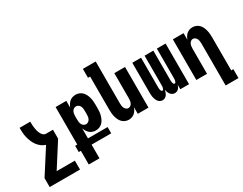

<svg xmlns="http://www.w3.org/2000/svg" viewBox="-97 -1324 2695 2127"><g transform="rotate(-30 1250.0 -260.0)"><path d="M56 215V101L255 -210Q226 -219 200.5 -238Q175 -257 156.5 -282.5Q138 -308 126 -337Q114 -366 106.5 -396Q99 -426 97 -457.5Q95 -489 95 -520H232Q232 -508 232 -496Q232 -484 233 -472Q234 -460 235.5 -448Q237 -436 239 -424Q241 -412 244 -400.5Q247 -389 251.5 -377.5Q256 -366 262 -355.5Q268 -345 276 -336Q284 -327 295 -322Q306 -317 318 -317H405V-203L211 101H444V215Z M556 215V40H529V-40H556V-520H693V-432Q700 -452 711 -470Q722 -488 737.5 -501.5Q753 -515 773.5 -521.5Q794 -528 814 -528Q838 -528 860 -519.5Q882 -511 898.5 -494.5Q915 -478 925.5 -456.5Q936 -435 942 -412.5Q948 -390 950 -366.5Q952 -343 952 -320V-280Q952 -257 950 -233.5Q948 -210 942 -187.5Q936 -165 925.5 -143.5Q915 -122 898.5 -105.5Q882 -89 860 -80.5Q838 -72 814 -72Q794 -72 773.5 -78.5Q753 -85 737.5 -98.5Q722 -112 711 -130Q700 -148 693 -168V-40H944V40H693V215ZM754 -186Q770 -186 783.5 -195.5Q797 -205 804 -219Q811 -233 813 -248.5Q815 -264 815 -280V-320Q815 -336 813 -351.5Q811 -367 804 -381.5Q797 -396 783.5 -405Q770 -414 754 -414Q738 -414 724.5 -405Q711 -396 704 -381.5Q697 -367 695 -351.5Q693 -336 693 -320V-280Q693 -264 695 -248.5Q697 -233 704 -219Q711 -205 724.5 -195.5Q738 -186 754 -186Z M1190 8Q1167 8 1145 -1Q1123 -10 1107 -26.5Q1091 -43 1081 -64.5Q1071 -86 1065.5 -108.5Q1060 -131 1058 -154Q1056 -177 1056 -200V-621H1029V-735H1193V-200Q1193 -185 1195 -169.5Q1197 -154 1203 -140Q1209 -126 1222 -116Q1235 -106 1250 -106Q1265 -106 1278 -116Q1291 -126 1297 -140Q1303 -154 1305 -169.5Q1307 -185 1307 -200V-520H1444V0H1307V-86Q1301 -67 1290.5 -49.5Q1280 -32 1264.5 -18.5Q1249 -5 1229.5 1.5Q1210 8 1190 8Z M1622 8Q1606 8 1591 0.5Q1576 -7 1566.5 -20Q1557 -33 1551 -48Q1545 -63 1542 -79Q1539 -95 1538 -111Q1537 -127 1537 -143V-520H1649V-143Q1649 -134 1649.5 -126Q1650 -118 1652 -109.5Q1654 -101 1658.5 -93Q1663 -85 1671 -85Q1680 -85 1684.5 -93Q1689 -101 1691 -109.5Q1693 -118 1693.5 -126Q1694 -134 1694 -143V-520H1806V-143Q1806 -134 1806.5 -126Q1807 -118 1809 -109.5Q1811 -101 1815.5 -93Q1820 -85 1829 -85Q1837 -85 1841.5 -93Q1846 -101 1848 -109.5Q1850 -118 1850.5 -126Q1851 -134 1851 -143V-520H1963V0H1851V-57Q1847 -45 1841 -33Q1835 -21 1826 -11.5Q1817 -2 1804.5 3Q1792 8 1779 8Q1763 8 1748.5 0.5Q1734 -7 1724 -20Q1714 -33 1708.5 -48Q1703 -63 1700 -79Q1696 -63 1690.5 -48Q1685 -33 1676 -20Q1667 -7 1652.5 0.5Q1638 8 1622 8Z M2471 215H2307V-320Q2307 -335 2305 -350.5Q2303 -366 2297 -380Q2291 -394 2278 -404Q2265 -414 2250 -414Q2235 -414 2222 -404Q2209 -394 2203 -380Q2197 -366 2195 -350.5Q2193 -335 2193 -320V0H2056V-520H2193V-434Q2199 -453 2209.5 -470.5Q2220 -488 2235.5 -501.5Q2251 -515 2270.5 -521.5Q2290 -528 2310 -528Q2333 -528 2355 -519Q2377 -510 2393 -493.5Q2409 -477 2419 -455.5Q2429 -434 2434.5 -411.5Q2440 -389 2442 -366Q2444 -343 2444 -320V101H2471Z"/></g></svg>

Font: Iosevka Term Curly Heavy
Style: Regular
Weight: 900
Designer: Belleve Invis
Foundry: Belleve Invis
Version: Version 32.3.0